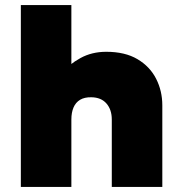

<svg xmlns="http://www.w3.org/2000/svg" viewBox="-20 -740 720 760"><path d="M62.5 0V-720H262.5V-397L220.5 -448Q253.5 -485.5 298.5 -510.2Q343.5 -535 400.5 -535Q475 -535 524.2 -505.8Q573.5 -476.5 598 -428.2Q622.5 -380 622.5 -323V0H422.5V-267Q422.5 -306 401.5 -330.2Q380.5 -354.5 341.5 -355Q314.5 -355.5 297 -345Q279.5 -334.5 271 -314.5Q262.5 -294.5 262.5 -267V0Z"/></svg>

Font: Geologica Roman Black
Style: Regular
Weight: 900
Designer: Sindre Bremnes, Frode Helland
Foundry: Monokrom Skriftforlag AS
Version: Version 1.010;gftools[0.9.28]